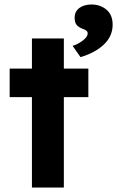

<svg xmlns="http://www.w3.org/2000/svg" viewBox="-20 -834 521 854"><path d="M122 0V-402H23V-529H122V-663H264V-529H373V-402H264V0ZM338 -580 303 -630Q317 -634 332.5 -643Q348 -652 359 -663Q370 -674 370 -686Q370 -699 347 -706Q327 -714 319.5 -725Q312 -736 312 -755Q312 -783 333 -798.5Q354 -814 387 -814Q426 -814 453.5 -791Q481 -768 481 -724Q481 -673 442 -636Q403 -599 338 -580Z"/></svg>

Font: Readex Pro SemiBold
Style: Regular
Weight: 600
Designer: Bonnie Shaver-Troup, Thomas Jockin
Foundry: Lexend
Version: Version 1.204; ttfautohint (v1.8.4.7-5d5b)